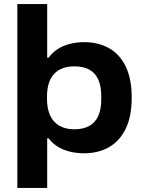

<svg xmlns="http://www.w3.org/2000/svg" viewBox="-20 -748 716 952"><path d="M66 184V-728H214V-462H221Q239 -487 266 -504.5Q293 -522 326.5 -530.5Q360 -539 397 -539Q467 -539 520 -509.5Q573 -480 603 -419Q633 -358 633 -264Q633 -170 603 -109Q573 -48 520 -18Q467 12 397 12Q360 12 327 4Q294 -4 267 -20.5Q240 -37 221 -62H214V184ZM348 -107Q394 -107 423.5 -124Q453 -141 467.5 -173.5Q482 -206 482 -254V-273Q482 -320 467.5 -353Q453 -386 423.5 -402.5Q394 -419 349 -419Q315 -419 289.5 -409Q264 -399 247 -380Q230 -361 221.5 -333Q213 -305 213 -269V-257Q213 -211 228 -177Q243 -143 273.5 -125Q304 -107 348 -107Z"/></svg>

Font: Archivo SemiExpanded
Style: Bold
Weight: 700
Width: 6
Designer: Hector Gatti
Foundry: Omnibus-Type
Version: Version 2.001